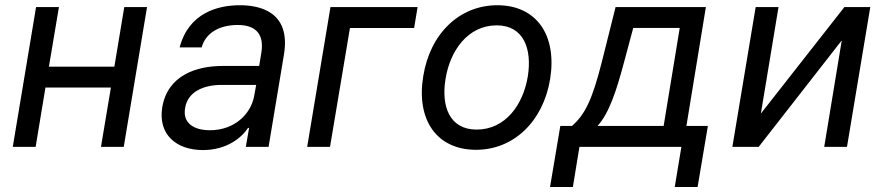

<svg xmlns="http://www.w3.org/2000/svg" viewBox="-20 -573 3445 749"><path d="M209.9 -545.5H120.7L29.8 0H119L157.3 -231.5H412.6L373.9 0H462.7L553.6 -545.5H464.8L426.1 -312.9H170.8Z M771.7 12.4C865.8 12.4 924 -37.3 947.4 -73.9H951.7L938.9 0H1027.7L1087.7 -360.1C1115.8 -529.8 989.7 -552.6 915.8 -552.6C829.5 -552.6 716.3 -522.7 680.8 -388.1H766.7C781.2 -441.1 830.6 -475.5 908 -475.5C982.6 -475.5 1010.3 -434.7 999.6 -368.3L991.1 -315.7H848.4C746.4 -315.7 634.2 -279.5 612.9 -154.5C595.9 -47.9 668 12.4 771.7 12.4ZM702.1 -151.3C711.6 -213.4 771.3 -241.8 844.8 -241.8H979.4L971.2 -197.1C958.5 -128.9 895.6 -65 799 -65C733.7 -65 692.1 -94.5 702.1 -151.3Z M1609 -545.5H1269.2L1178.3 0H1267.4L1345.2 -463.8H1595.5Z M1837 11.4C1983.3 11.4 2098.7 -98.4 2126.1 -264.6C2153.8 -437.5 2071.7 -552.6 1920.1 -552.6C1773.1 -552.6 1657.7 -442.8 1631 -275.2C1603 -103.7 1685 11.4 1837 11.4ZM1718 -264.6C1735.4 -375.4 1805.4 -474.1 1917.6 -474.1C2023.8 -474.1 2055.8 -381 2039.1 -275.6C2021 -164.1 1951.3 -67.5 1839.5 -67.5C1733 -67.5 1700.6 -159.1 1718 -264.6Z M2125.7 156.6H2214.8L2240.4 0H2638.1L2612.2 156.6H2701.3L2741.5 -81.7H2657.7L2733.7 -545.5H2381.4L2328.1 -332.7C2290.5 -183.9 2262.4 -126.4 2211.3 -81.7H2165.8ZM2311.1 -81.7C2356.5 -132.1 2384.6 -218.4 2415.1 -332.7L2450.3 -464.1H2631.7L2568.9 -81.7Z M2948.2 -130 3017 -545.5H2927.9L2837 0H2939.6L3263.8 -415.5L3195.3 0H3284.1L3375 -545.5H3274.1Z"/></svg>

Font: Margiela Sans Text
Style: Italic
Weight: 400
Italic angle: -9.39999°
Designer: Stefan Endress, Andreas Faust
Version: Version 1.100;FEAKit 1.0